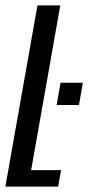

<svg xmlns="http://www.w3.org/2000/svg" viewBox="-51 -695 353 715"><path d="M-31 0H165.5L176.5 -61.5H65L173.5 -675H88.5ZM174.5 -387 160 -304H243L257.5 -387Z"/></svg>

Font: Anybody ExtraCondensed
Style: Italic
Weight: 400
Width: 2
Italic angle: -10°
Version: Version 1.113;gftools[0.9.25]